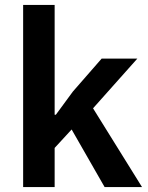

<svg xmlns="http://www.w3.org/2000/svg" viewBox="-20 -760 602 780"><path d="M74 -740H202V-294H207L276 -388L393 -522H538L358 -320L557 0H405L271 -234L202 -159V0H74Z"/></svg>

Font: IBM Plex Sans Hebrew SemiBold
Style: Regular
Weight: 600
Designer: Mike Abbink, Paul van der Laan, Pieter van Rosmalen, Yanek Iontef
Foundry: Bold Monday
Version: Version 1.2